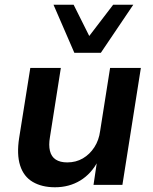

<svg xmlns="http://www.w3.org/2000/svg" viewBox="-20 -781 648 811"><path d="M212 10Q157 10 118.5 -12.5Q80 -35 65 -82Q50 -129 61 -199L108 -494H237L191 -202Q185 -168 191 -143.5Q197 -119 215.5 -107Q234 -95 264 -95Q301 -95 330 -112Q359 -129 378.5 -159Q398 -189 403 -228L445 -494H575L497 0H375L390 -101H394Q366 -47 319 -18.5Q272 10 212 10ZM294 -558 206 -761H291L357 -629L458 -761H543L406 -558Z"/></svg>

Font: Nunito Sans 10pt
Style: Bold Italic
Weight: 700
Italic angle: -9°
Designer: Vernon Adams
Foundry: Vernon Adams
Version: Version 3.101;gftools[0.9.27]